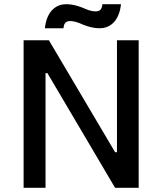

<svg xmlns="http://www.w3.org/2000/svg" viewBox="-20 -891 770 911"><path d="M373 -854C349 -863 326 -871 294 -871C236 -871 200 -826 193 -757H281C283 -776 289 -791 312 -791C335 -791 354 -783 374 -774C398 -765 421 -757 453 -757C511 -757 547 -802 554 -871H466C464 -852 458 -837 435 -837C412 -837 393 -845 373 -854ZM92 0H196V-544H205L526 0H638V-700H535V-169H526L212 -700H92Z"/></svg>

Font: Fixel Display Medium
Style: Regular
Weight: 500
Designer: AlfaBravo + MacPaw
Foundry: Kyrylo Tkachov, Marchela Mozhyna, Serhii Makarenko, Maria Weinstein, Zakhar Kryvoshyya
Version: Version 1.211